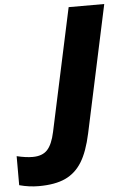

<svg xmlns="http://www.w3.org/2000/svg" viewBox="-222 -757 660 1026"><g transform="rotate(-5 108.5 -244.5)"><path d="M-56.2 225.1Q-107.9 225.1 -160.2 210.9V55.2Q-111.8 66.9 -75.2 66.9Q-22.9 66.9 3.9 38.1Q30.8 9.3 44.9 -57.1L186 -713.9H377L231 -33.2Q210 64.5 175.8 119.4Q141.6 174.3 86.7 199.7Q31.7 225.1 -56.2 225.1Z"/></g></svg>

Font: TypoPRO Open Sans
Style: Italic
Weight: 800
Italic angle: -12°
Foundry: Ascender Corporation
Version: Version 1.10